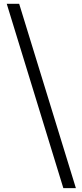

<svg xmlns="http://www.w3.org/2000/svg" viewBox="-20 -814 432 1013"><path d="M314.2 178.7 15.5 -794.1H81.1L380.4 178.7Z"/></svg>

Font: Noto Sans HK Thin
Style: Regular
Weight: 100
Designer: Ryoko NISHIZUKA 西塚涼子 (kana, bopomofo & ideographs); Paul D. Hunt (Latin, Greek & Cyrillic); Sandoll Communications 산돌커뮤니
Foundry: Adobe
Version: Version 2.004-H2;hotconv 1.0.118;makeotfexe 2.5.65603